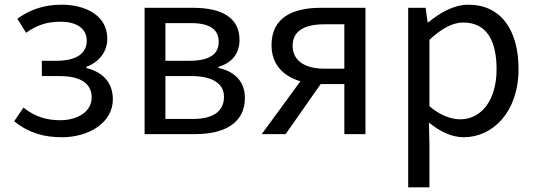

<svg xmlns="http://www.w3.org/2000/svg" viewBox="-20 -577 2304 826"><path d="M246.5 13.4C362.9 13.4 465.5 -49.4 465.5 -149.6C465.5 -227.4 415.9 -268.6 351.6 -284.4V-289.4C409.5 -311.5 441.6 -357.1 441.6 -410.5C441.6 -509.2 350.2 -556.8 245.1 -556.8C166.1 -556.8 106 -533.7 54.6 -496.3L92.2 -436C136.2 -466.7 177.2 -483.6 240.4 -483.6C306.9 -483.6 353.2 -456.4 353.2 -401.4C353.2 -348.3 309.9 -315.5 222.8 -315.5H160V-249.7H235.5C324.6 -249.7 374.4 -219.4 374.4 -157.8C374.4 -96.6 313.7 -59.8 238.9 -59.8C183.8 -59.8 130.4 -73.6 81.1 -114.4L41 -55.4C105 -3.7 171.3 13.4 246.5 13.4Z M602.1 0H819.7C945 0 1033.6 -47.2 1033.6 -155.5C1033.6 -233.3 981.5 -271.1 919.9 -285V-289.4C976.1 -306 1010.4 -345.4 1010.4 -405.2C1010.4 -504.3 929.6 -543.4 810.1 -543.4H602.1ZM691.6 -315.5V-477.6H801.1C885.7 -477.6 920.9 -448.5 920.9 -396.6C920.9 -346.7 885.3 -315.5 795 -315.5ZM691.6 -65.2V-249.7H803.6C896 -249.7 943.6 -216.1 943.6 -160.8C943.6 -99.9 899.8 -65.2 809.4 -65.2Z M1461.4 0H1552.2V-543.4H1360.3C1239.3 -543.4 1148.1 -501.9 1148.1 -382.3C1148.1 -262.7 1253.8 -215.2 1360.7 -215.2H1461.4ZM1376.2 -281.5C1290.2 -281.5 1239 -316.4 1239 -380.3C1239 -444.4 1290.2 -472.5 1376.2 -472.5H1461.4V-281.5ZM1106 0H1208.8L1373.3 -234.9L1297.4 -261.6Z M1736.1 229H1827.5V45.2L1825.2 -49.9C1874.2 -9.4 1925.6 13.4 1974.9 13.4C2099.3 13.4 2210.8 -94.3 2210.8 -280C2210.8 -447.7 2135.2 -556.8 1994.9 -556.8C1931.6 -556.8 1871.4 -521.1 1822.1 -480.5H1819.7L1811 -543.4H1736.1ZM1960.3 -63.7C1924.2 -63.7 1876.3 -78.4 1827.5 -119.9V-405.9C1880.1 -454.1 1926.6 -480.1 1972.4 -480.1C2075.7 -480.1 2116.3 -399.5 2116.3 -278.8C2116.3 -144.7 2049.7 -63.7 1960.3 -63.7Z"/></svg>

Font: Source Han Sans JP VF
Style: Regular
Weight: 250
Designer: Ryoko NISHIZUKA 西塚涼子 (kana, bopomofo & ideographs); Paul D. Hunt (Latin, Greek & Cyrillic); Sandoll Communications 산돌커뮤니
Foundry: Adobe
Version: Version 2.004;hotconv 1.0.118;makeotfexe 2.5.65603